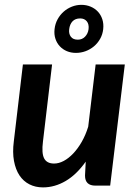

<svg xmlns="http://www.w3.org/2000/svg" viewBox="-20 -786 581 813"><path d="M508.5 -513 446.5 0H384Q340 0 340 -42.5L343 -101.5Q304 -46.5 257.8 -19.5Q211.5 7.5 162 7.5Q130 7.5 104.5 -5.5Q79 -18.5 62.5 -43.2Q46 -68 39.2 -104.5Q32.5 -141 38.5 -187.5L77 -513H200.5L162 -187.5Q155.5 -137 167 -115.2Q178.5 -93.5 209 -93.5Q229 -93.5 249.8 -104.5Q270.5 -115.5 290 -136Q309.5 -156.5 326 -185.2Q342.5 -214 353.5 -249.5L385 -513ZM211 -662.5Q213.5 -685.5 224 -704.5Q234.5 -723.5 250 -737Q265.5 -750.5 284.8 -758Q304 -765.5 324.5 -765.5Q345.5 -765.5 363.5 -758Q381.5 -750.5 394.2 -737Q407 -723.5 413.2 -704.5Q419.5 -685.5 417 -662.5Q414.5 -640 404 -621.5Q393.5 -603 377.8 -589.8Q362 -576.5 342.2 -569.2Q322.5 -562 301.5 -562Q281 -562 263.5 -569.2Q246 -576.5 233.5 -589.8Q221 -603 214.8 -621.5Q208.5 -640 211 -662.5ZM273 -662.5Q270.5 -643.5 279.8 -630.8Q289 -618 309.5 -618Q328 -618 340.2 -630.8Q352.5 -643.5 355 -662.5Q357.5 -683.5 347.5 -695.8Q337.5 -708 319.5 -708Q299 -708 287.2 -695.8Q275.5 -683.5 273 -662.5Z"/></svg>

Font: Lato 2
Style: Bold Italic
Weight: 700
Italic angle: -7°
Designer: Lukasz Dziedzic with Adam Twardoch and Botio Nikoltchev
Foundry: tyPoland Lukasz Dziedzic
Version: Version 2.015; 2015-08-06; http://www.latofonts.com/